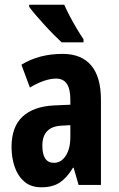

<svg xmlns="http://www.w3.org/2000/svg" viewBox="-20 -786 504 816"><path d="M246 -557Q326 -557 367.5 -508Q409 -459 409 -362V0H314L293 -73H290Q265 -31 234.5 -10.5Q204 10 156 10Q111 10 83 -14.5Q55 -39 42 -78Q29 -117 29 -161Q29 -247 76 -290.5Q123 -334 211 -338L279 -341V-363Q279 -452 219 -452Q171 -452 107 -414L71 -511Q146 -557 246 -557ZM242 -252Q160 -248 160 -167Q160 -94 209 -94Q240 -94 259.5 -124Q279 -154 279 -204V-254ZM253 -766Q262 -745 277 -716.5Q292 -688 308 -661.5Q324 -635 335 -619V-606H242Q229 -618 209.5 -637.5Q190 -657 169.5 -679.5Q149 -702 131.5 -722.5Q114 -743 104 -757V-766Z"/></svg>

Font: Noto Sans Arabic ExtCond
Style: Bold
Weight: 700
Width: 2
Designer: Monotype Design Team, Nadine Chahine, Nizar Qandah and Khaled Hosny
Foundry: Monotype Imaging Inc.
Version: Version 2.012; ttfautohint (v1.8.4.7-5d5b)